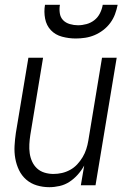

<svg xmlns="http://www.w3.org/2000/svg" viewBox="-20 -770 540 798"><path d="M185 8Q158 8 133 0.5Q108 -7 89 -23.5Q70 -40 59 -63Q48 -86 43.5 -111.5Q39 -137 40.5 -164Q42 -191 46 -218L98 -530H159L106 -209Q103 -190 102 -170.5Q101 -151 103.5 -133Q106 -115 113.5 -98.5Q121 -82 134 -70Q147 -58 165 -52.5Q183 -47 202 -47Q220 -47 237.5 -51Q255 -55 271.5 -64Q288 -73 301 -87Q314 -101 323.5 -117Q333 -133 338.5 -150Q344 -167 347 -185L404 -530H465L377 0H316L330 -82Q319 -62 303.5 -44.5Q288 -27 269 -14.5Q250 -2 228 3Q206 8 185 8ZM295 -610Q266 -610 238 -617.5Q210 -625 191.5 -644.5Q173 -664 167.5 -692.5Q162 -721 167 -750H229Q226 -733 228.5 -715.5Q231 -698 242 -686.5Q253 -675 270 -670Q287 -665 304 -665Q322 -665 340 -670Q358 -675 372.5 -686.5Q387 -698 395.5 -715Q404 -732 407 -750H469Q465 -730 458 -711Q451 -692 438.5 -675Q426 -658 409 -645Q392 -632 373 -624Q354 -616 334 -613Q314 -610 295 -610Z"/></svg>

Font: Iosevka Curly Light Oblique
Style: Regular
Weight: 300
Italic angle: -9°
Monospace: yes
Designer: Belleve Invis
Foundry: Belleve Invis
Version: Version 11.1.0; ttfautohint (v1.8.3)